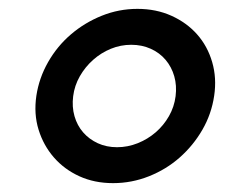

<svg xmlns="http://www.w3.org/2000/svg" viewBox="-20 -404 511 433"><path d="M62 -188Q68 -228 88.5 -264Q109 -300 140 -326.5Q171 -353 209.5 -368.5Q248 -384 290 -384Q332 -384 366.5 -368.5Q401 -353 424.5 -326.5Q448 -300 458.5 -264Q469 -228 463 -188Q457 -147 436.5 -111.5Q416 -76 385.5 -49Q355 -22 316 -6.5Q277 9 235 9Q193 9 159 -6.5Q125 -22 101.5 -49Q78 -76 67 -111.5Q56 -147 62 -188ZM145 -187Q142 -163 148 -142Q154 -121 167.5 -105.5Q181 -90 200.5 -81Q220 -72 244 -72Q268 -72 290.5 -81Q313 -90 331 -105.5Q349 -121 361 -142Q373 -163 376 -187Q379 -211 373 -232Q367 -253 353.5 -269Q340 -285 320 -294Q300 -303 276 -303Q252 -303 230 -294Q208 -285 190 -269Q172 -253 160 -232Q148 -211 145 -187Z"/></svg>

Font: Josefin Slab
Style: Bold Italic
Weight: 700
Italic angle: -12°
Designer: Santiago Orozco
Foundry: Typemade
Version: Version 2.000